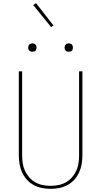

<svg xmlns="http://www.w3.org/2000/svg" viewBox="-20 -1186 640 1214"><path d="M300 8Q272 8 244.5 2.5Q217 -3 193 -16Q169 -29 150 -50Q131 -71 119.5 -96.5Q108 -122 103.5 -149.5Q99 -177 99 -205V-735H120V-205Q120 -180 123.5 -155Q127 -130 137.5 -107Q148 -84 164.5 -65Q181 -46 203 -33.5Q225 -21 250 -16Q275 -11 300 -11Q325 -11 350 -16Q375 -21 397 -33.5Q419 -46 435.5 -65Q452 -84 462.5 -107Q473 -130 476.5 -155Q480 -180 480 -205V-735H501V-205Q501 -177 496.5 -149.5Q492 -122 480.5 -96.5Q469 -71 450 -50Q431 -29 407 -16Q383 -3 355.5 2.5Q328 8 300 8ZM415 -859Q410 -859 404.5 -860.5Q399 -862 395.5 -865.5Q392 -869 390 -874.5Q388 -880 388 -885Q388 -890 390 -895.5Q392 -901 395.5 -904.5Q399 -908 404.5 -910Q410 -912 415 -912Q420 -912 425.5 -910Q431 -908 434.5 -904.5Q438 -901 439.5 -895.5Q441 -890 441 -885Q441 -880 439.5 -874.5Q438 -869 434.5 -865.5Q431 -862 425.5 -860.5Q420 -859 415 -859ZM185 -859Q180 -859 174.5 -860.5Q169 -862 165.5 -865.5Q162 -869 160 -874.5Q158 -880 158 -885Q158 -890 160 -895.5Q162 -901 165.5 -904.5Q169 -908 174.5 -910Q180 -912 185 -912Q190 -912 195.5 -910Q201 -908 204.5 -904.5Q208 -901 209.5 -895.5Q211 -890 211 -885Q211 -880 209.5 -874.5Q208 -869 204.5 -865.5Q201 -862 195.5 -860.5Q190 -859 185 -859ZM303 -1015 190 -1154 208 -1166 318 -1025Z"/></svg>

Font: Iosevka Aile Thin
Style: Regular
Weight: 100
Designer: Belleve Invis
Foundry: Belleve Invis
Version: Version 31.1.0; ttfautohint (v1.8.4)